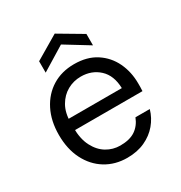

<svg xmlns="http://www.w3.org/2000/svg" viewBox="-170 -831 907 963"><g transform="rotate(-30 283.5 -349.0)"><path d="M290 12Q220 12 165.5 -21.5Q111 -55 80 -116Q49 -177 49 -259Q49 -340 80 -401Q111 -462 165.5 -495.5Q220 -529 292 -529Q367 -529 418.5 -495.5Q470 -462 496.5 -406.5Q523 -351 523 -284Q523 -274 523 -264Q523 -254 522 -240H112V-305H440Q438 -379 395.5 -418.5Q353 -458 290 -458Q248 -458 212 -438Q176 -418 153.5 -379Q131 -340 131 -282V-254Q131 -189 153.5 -145.5Q176 -102 212 -80.5Q248 -59 290 -59Q345 -59 377.5 -81Q410 -103 426 -144H509Q496 -99 466.5 -64Q437 -29 392.5 -8.5Q348 12 290 12ZM148 -563V-629L285 -710L422 -629V-563L285 -647Z"/></g></svg>

Font: DM Sans 11pt
Style: Regular
Weight: 400
Version: Version 4.004;gftools[0.9.30]